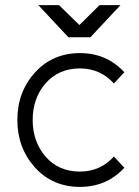

<svg xmlns="http://www.w3.org/2000/svg" viewBox="-20 -720 544 752"><path d="M130 -700 248 -574H334L452 -700H370L291 -622L211 -700ZM293 -512Q186 -512 117 -436Q48 -360 48 -250Q48 -141 117 -64Q186 12 293 12Q398 12 467 -63L426 -107Q373 -48 293 -48Q210 -48 159 -106Q108 -165 108 -250Q108 -336 159 -394Q210 -452 293 -452Q373 -452 426 -393L467 -437Q398 -512 293 -512Z"/></svg>

Font: Unageo Variable
Style: Regular
Weight: 300
Designer: Richard Sepsi
Foundry: Richard Sepsi
Version: Version 2.200